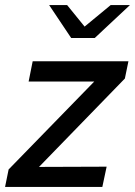

<svg xmlns="http://www.w3.org/2000/svg" viewBox="-37 -738 533 758"><path d="M0 0ZM-17 0 -3 -69 335 -416H76L92 -496H470L456 -428L117 -79L384 -80L367 0ZM228 -718 297 -633 400 -718H476L337 -588H244L157 -718Z"/></svg>

Font: Rosa Sans
Style: Italic
Weight: 400
Italic angle: -12°
Designer: Pentagram / MCKL
Foundry: Pentagram / MCKL
Version: Version 1.005;September 16, 2019;FontCreator 11.5.0.2425 64-